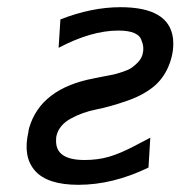

<svg xmlns="http://www.w3.org/2000/svg" viewBox="-20 -505 502 534"><path d="M59 -138Q59 -141 61 -149Q93 -259 241 -287Q245 -288 266 -292Q287 -296 294.5 -297.5Q302 -299 319 -304.5Q336 -310 344.5 -315.5Q353 -321 362.5 -330.5Q372 -340 376 -352Q382 -373 374 -391Q367 -420 309 -420Q234 -420 143 -372L148 -451Q235 -485 315 -485Q450 -485 461 -399Q465 -365 452 -329Q439 -293 413 -269Q383 -242 334.5 -225Q286 -208 247.5 -200.5Q209 -193 176.5 -175Q144 -157 137 -127Q136 -123 136 -115Q134 -60 215 -60Q252 -60 283 -69Q314 -78 353 -98.5Q392 -119 398 -122L393 -39Q294 9 198 9Q112 9 77.5 -30Q43 -69 59 -138Z"/></svg>

Font: Coval
Style: Italic
Weight: 400
Foundry: Context Ltd
Version: Version 001.000